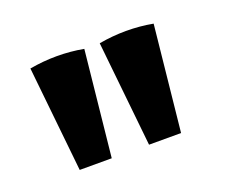

<svg xmlns="http://www.w3.org/2000/svg" viewBox="-58 -761 537 445"><g transform="rotate(-20 210.0 -539.0)"><path d="M73 -406 46 -666Q63 -669 79.5 -670.5Q96 -672 113 -672Q130 -672 146.5 -670.5Q163 -669 179 -666L152 -406ZM244 -406 217 -666Q234 -669 250.5 -670.5Q267 -672 284 -672Q301 -672 317.5 -670.5Q334 -669 350 -666L323 -406Z"/></g></svg>

Font: Piazzolla SC
Style: Bold
Weight: 700
Designer: Juan Pablo del Peral
Foundry: Huerta Tipografica
Version: Version 1.330